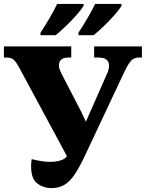

<svg xmlns="http://www.w3.org/2000/svg" viewBox="-20 -951 745 981"><path d="M244 10Q201 10 170 -14Q139 -38 139 -100Q139 -109 139.5 -118.5Q140 -128 142 -138Q166 -132 190 -128Q214 -124 235 -124Q265 -124 288.5 -131Q312 -138 322 -153L79 -604Q64 -632 51.5 -644.5Q39 -657 12 -657H0V-714H344V-657H330Q281 -657 281 -616Q281 -607 284.5 -597.5Q288 -588 294 -575L396 -378Q408 -352 419 -329Q428 -350 439 -375L525 -570Q532 -583 534.5 -595Q537 -607 537 -616Q537 -636 524 -646.5Q511 -657 481 -657H461V-714H705V-657H689Q666 -657 651 -642Q636 -627 615 -583L415 -158Q386 -96 361 -59Q336 -22 308 -6Q280 10 244 10ZM381 -784Q402 -816 426 -856.5Q450 -897 466 -931H601V-921Q591 -904 565.5 -875Q540 -846 510.5 -817.5Q481 -789 458 -771H381ZM187 -784Q208 -816 232 -856.5Q256 -897 272 -931H407V-921Q397 -904 371.5 -875Q346 -846 316.5 -817.5Q287 -789 264 -771H187Z"/></svg>

Font: Noto Serif ExtraBold
Style: Regular
Weight: 800
Designer: Monotype Design Team
Foundry: Monotype Imaging Inc.
Version: Version 2.014